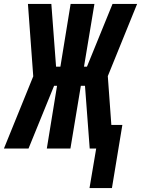

<svg xmlns="http://www.w3.org/2000/svg" viewBox="-54 -755 717 976"><path d="M401 201 435 0H402L378 -319H357L304 0H184L236 -319H221L91 0H-34L115 -367L88 -735H207L231 -416H253L305 -735H426L373 -416H388L518 -735H643L494 -368L512 -120H568L515 201Z"/></svg>

Font: Iosevka SS04 Heavy Extended
Style: Italic
Weight: 900
Width: 7
Italic angle: -9°
Monospace: yes
Designer: Belleve Invis
Foundry: Belleve Invis
Version: Version 19.0.0; ttfautohint (v1.8.4)